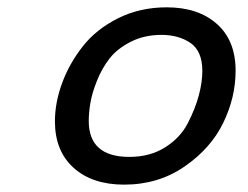

<svg xmlns="http://www.w3.org/2000/svg" viewBox="-20 -498 676 524"><path d="M129.9 -167Q129.9 -217.8 149.4 -271Q168.9 -324.2 205.6 -371.1Q242.2 -418 302 -448Q361.8 -478 435.1 -478Q521 -478 572 -432.6Q623 -387.2 623 -305.2Q623 -231.9 589.1 -162.4Q555.2 -92.8 483.6 -43.5Q412.1 5.9 318.8 5.9Q231.9 5.9 180.9 -40Q129.9 -85.9 129.9 -167ZM222.2 -168Q222.2 -69.8 333 -69.8Q389.2 -69.8 430.7 -95.9Q472.2 -122.1 492.7 -162.1Q513.2 -202.1 522.7 -238Q532.2 -273.9 532.2 -304.2Q532.2 -358.4 500 -380.6Q467.8 -402.8 420.9 -402.8Q374 -402.8 336.9 -384Q299.8 -365.2 278.8 -338.1Q257.8 -311 244.4 -277.1Q231 -243.2 226.6 -216.6Q222.2 -189.9 222.2 -168Z"/></svg>

Font: CMU Concrete
Style: BoldItalic
Weight: 700
Italic angle: -14.04°
Version: Version 0.7.0